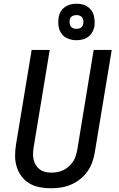

<svg xmlns="http://www.w3.org/2000/svg" viewBox="-20 -1003 640 1031"><path d="M255 8Q224 8 194 2.5Q164 -3 139 -17.5Q114 -32 96.5 -55Q79 -78 70 -106.5Q61 -135 61 -165.5Q61 -196 66 -227L150 -735H247L161 -214Q158 -196 157.5 -179Q157 -162 160.5 -146Q164 -130 172.5 -116.5Q181 -103 193.5 -93.5Q206 -84 222 -80Q238 -76 255 -76Q271 -76 288 -79Q305 -82 320.5 -89.5Q336 -97 349.5 -109Q363 -121 372.5 -135.5Q382 -150 387 -166.5Q392 -183 395 -199L483 -735H580L489 -185Q485 -159 475.5 -132.5Q466 -106 450 -83Q434 -60 411 -41.5Q388 -23 362 -12Q336 -1 309 3.5Q282 8 255 8ZM390 -787Q367 -787 345.5 -795.5Q324 -804 311 -821.5Q298 -839 294.5 -862Q291 -885 295 -909Q297 -925 305.5 -940Q314 -955 328 -965Q342 -975 358.5 -979Q375 -983 391 -983Q406 -983 421.5 -979.5Q437 -976 449 -968Q461 -960 470 -948.5Q479 -937 483 -922.5Q487 -908 488 -892.5Q489 -877 487 -861Q484 -845 475.5 -830Q467 -815 453.5 -805Q440 -795 423 -791Q406 -787 390 -787ZM391 -848Q397 -848 403 -849.5Q409 -851 414.5 -854.5Q420 -858 423 -864Q426 -870 427 -876Q429 -885 427.5 -894Q426 -903 421 -909.5Q416 -916 408 -919Q400 -922 391 -922Q385 -922 378.5 -920.5Q372 -919 366.5 -915.5Q361 -912 358 -906Q355 -900 354 -894Q353 -885 354.5 -876Q356 -867 360.5 -860.5Q365 -854 373.5 -851Q382 -848 391 -848Z"/></svg>

Font: Iosevka Medium Extended
Style: Italic
Weight: 500
Width: 7
Italic angle: -9°
Monospace: yes
Designer: Belleve Invis
Foundry: Belleve Invis
Version: Version 32.5.0; ttfautohint (v1.8.4)